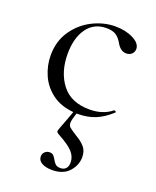

<svg xmlns="http://www.w3.org/2000/svg" viewBox="-128 -471 667 821"><g transform="rotate(20 205.5 -60.0)"><path d="M374 -56Q377 -56 379.5 -53Q382 -50 379 -48Q344 -16 309 -2Q274 12 231 12H225Q214 45 214 58Q214 71 222 78Q230 85 257 102Q283 117 297.5 134.5Q312 152 312 179Q312 216 285.5 245.5Q259 275 208 275Q180 275 162 265Q144 255 144 236Q144 224 153 215.5Q162 207 174 207Q185 207 191 212.5Q197 218 203 229Q210 242 217.5 248.5Q225 255 240 255Q255 255 264 245.5Q273 236 273 218Q273 192 254.5 171Q236 150 188 124Q174 117 174 111Q174 107 179 94Q192 61 210 11Q152 6 113 -23Q74 -52 55 -95Q36 -138 36 -185Q36 -249 68.5 -296.5Q101 -344 151.5 -369.5Q202 -395 255 -395Q301 -395 336 -377.5Q371 -360 371 -334Q371 -321 361.5 -311.5Q352 -302 336 -302Q310 -302 292 -334Q280 -355 264.5 -365Q249 -375 221 -375Q165 -375 133.5 -331.5Q102 -288 102 -215Q102 -132 144 -77.5Q186 -23 271 -23Q331 -23 372 -56Z"/></g></svg>

Font: Cormorant Garamond
Style: Regular
Weight: 400
Designer: Christian Thalmann (Catharsis Fonts)
Version: Version 3.000